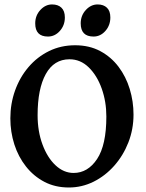

<svg xmlns="http://www.w3.org/2000/svg" viewBox="-20 -835 662 870"><path d="M292 14.6Q230 14.6 181.2 -11Q132.3 -36.6 97.7 -80.6Q63 -124.5 44.9 -180.9Q26.9 -237.3 26.9 -298.8Q26.9 -365.2 48.3 -425Q69.8 -484.9 109.1 -531Q148.4 -577.1 202.1 -603.5Q255.9 -629.9 320.3 -629.9Q384.8 -629.9 434.1 -603.5Q483.4 -577.1 517.1 -532.5Q550.8 -487.8 567.9 -431.6Q585 -375.5 585 -315.9Q585 -249.5 561.8 -189.9Q538.6 -130.4 497.8 -84.2Q457 -38.1 404.1 -11.7Q351.1 14.6 292 14.6ZM313.5 -51.3Q377.9 -51.3 419.9 -114.5Q461.9 -177.7 461.9 -307.1Q461.9 -374.5 440.9 -433.6Q419.9 -492.7 382.3 -529.5Q344.7 -566.4 294.9 -566.4Q224.6 -566.4 187.5 -499.5Q150.4 -432.6 150.4 -313Q150.4 -240.2 172.4 -180.7Q194.3 -121.1 231.4 -86.2Q268.6 -51.3 313.5 -51.3ZM273.9 -755.9Q273.9 -720.2 251.2 -694.8Q228.5 -669.4 197.3 -669.4Q139.6 -669.4 139.6 -729Q139.6 -764.6 162.8 -789.8Q186 -814.9 215.8 -814.9Q243.2 -814.9 258.5 -800Q273.9 -785.2 273.9 -755.9ZM480 -755.9Q480 -720.2 457.5 -694.8Q435.1 -669.4 403.8 -669.4Q345.7 -669.4 345.7 -729Q345.7 -764.6 368.9 -789.8Q392.1 -814.9 422.4 -814.9Q449.2 -814.9 464.6 -800Q480 -785.2 480 -755.9Z"/></svg>

Font: Gentium Plus
Style: Bold
Weight: 700
Designer: Victor Gaultney, Annie Olsen, Iska Routamaa, Becca Hirsbrunner
Foundry: SIL International
Version: Version 6.101